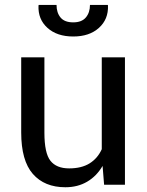

<svg xmlns="http://www.w3.org/2000/svg" viewBox="-20 -766 608 796"><path d="M405.3 -78.1Q380.4 -35.6 341.3 -12.7Q302.2 10.3 251 10.3Q164.6 10.3 116.2 -44.9Q67.9 -100.1 67.9 -216.8V-528.3H164.1V-215.8Q164.1 -131.3 189 -99.6Q213.9 -67.9 266.6 -67.9Q317.9 -67.9 351.3 -88.6Q384.8 -109.4 401.9 -147.5V-528.3H498V0H411.6ZM426.8 -745.6 427.7 -742.7Q429.7 -686 390.1 -650.4Q350.6 -614.7 283.7 -614.7Q216.3 -614.7 176.8 -650.4Q137.2 -686 139.6 -742.7L140.6 -745.6H214.4Q214.4 -713.4 231 -693.4Q247.6 -673.3 283.7 -673.3Q318.8 -673.3 335.9 -693.6Q353 -713.9 353 -745.6Z"/></svg>

Font: GeogebraSans
Style: Regular
Weight: 400
Designer: Google
Version: Version 1.100140; 2013